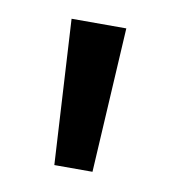

<svg xmlns="http://www.w3.org/2000/svg" viewBox="-44 -729 308 342"><g transform="rotate(10 109.5 -558.0)"><path d="M75 -427H144L159 -689H60Z"/></g></svg>

Font: FSans
Style: Regular
Weight: 400
Designer: Carrois Corporate & Edenspiekermann AG
Foundry: Carrois Corporate GbR & Edenspiekermann AG
Version: Version 4.106;PS 004.106;hotconv 1.0.70;makeotf.lib2.5.58329